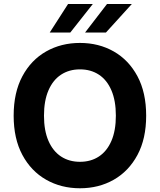

<svg xmlns="http://www.w3.org/2000/svg" viewBox="-20 -958 822 987"><path d="M391 9.8Q294.4 9.8 217.1 -34.2Q139.8 -78.1 95 -161.6Q50.2 -245 50.2 -363.3Q50.2 -482.3 95 -566Q139.8 -649.7 217.1 -693.5Q294.4 -737.3 391 -737.3Q487.8 -737.3 564.7 -693.5Q641.7 -649.7 686.6 -566Q731.4 -482.3 731.4 -363.3Q731.4 -244.7 686.6 -161.3Q641.7 -77.8 564.7 -34Q487.8 9.8 391 9.8ZM391 -126.2Q447 -126.2 488.4 -153.5Q529.9 -180.8 552.7 -233.7Q575.6 -286.6 575.6 -363.3Q575.6 -440.4 552.7 -493.6Q529.9 -546.8 488.4 -574.1Q447 -601.4 391 -601.4Q335.4 -601.4 293.8 -574.1Q252.2 -546.8 229.2 -493.6Q206.1 -440.4 206.1 -363.3Q206.1 -286.6 229.2 -233.7Q252.2 -180.8 293.8 -153.5Q335.4 -126.2 391 -126.2ZM417.2 -790.6 530.1 -937.5H657.8L524.4 -790.6ZM235.5 -790.6 329.9 -937.5H457.2L341.2 -790.6Z"/></svg>

Font: GitLab Sans
Style: Regular
Weight: 400
Designer: Rasmus Andersson
Foundry: Modifications by GitLab B.V., manufactured by rsms
Version: Version 4.000;git-c8fb6b7